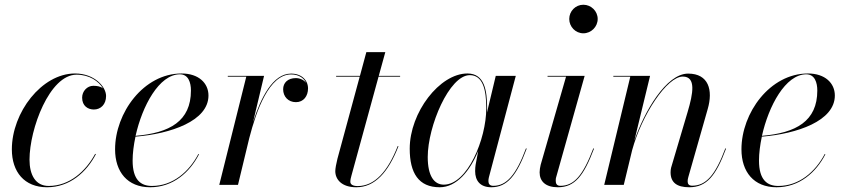

<svg xmlns="http://www.w3.org/2000/svg" viewBox="-20 -780 3578 810"><path d="M384.5 -129.5 381.5 -131C341.5 -57 273 4.5 185.5 4.5C129.5 4.5 104.5 -42.5 104.5 -106.5C104.5 -235.5 189 -465 303 -465C357 -465 397 -437 414.5 -407C404.5 -415.5 389.5 -418 373.5 -418C348 -418 326.5 -395.5 326.5 -368C326.5 -333 351 -318 376 -318C405 -318 427.5 -339.5 427.5 -375C427.5 -414 378.5 -470 296.5 -470C155.5 -470 30 -305 30 -150C30 -55 82.5 10 178.5 10C274.5 10 345 -54 384.5 -129.5Z M539.5 -102.5C539.5 -133.5 544 -168 551.5 -203.5C700 -215.5 859.5 -269.5 859.5 -377C859.5 -429.5 818 -470 746 -470C585.5 -470 465.5 -303.5 465.5 -150C465.5 -55 517.5 10 613.5 10C710 10 780.5 -53 819.5 -129L817 -130.5C777.5 -55.5 709 4.5 621 4.5C574.5 4.5 539.5 -20.5 539.5 -102.5ZM739 -466.5C775 -466.5 785.5 -431.5 785.5 -398C785.5 -269 696 -219 552 -207C580 -332.5 651 -466.5 739 -466.5Z M1019 -456.5 905 0H984L1031.5 -197C1061.5 -313.5 1115.5 -466 1208 -466C1240.5 -466 1262.5 -450.5 1271.5 -430C1262.5 -442.5 1246 -450.5 1228 -450.5C1194 -450.5 1174.5 -430.5 1174.5 -403.5C1174.5 -372.5 1196 -349 1228.5 -349C1261 -349 1279.5 -375 1279.5 -407C1279.5 -441 1253 -469.5 1208 -469.5C1131 -469.5 1080 -367 1047.5 -264.5L1094 -460H941V-456.5Z M1661 -163 1658 -164C1615.5 -55.5 1560 5 1489 5C1468.5 5 1458 -2 1458 -13C1458 -22 1460.5 -31.5 1462.5 -38.5L1577 -456.5H1668V-460H1578L1605.5 -560H1525.5L1498.5 -460H1398V-456.5H1497.5L1403.5 -110C1398.5 -90 1394.5 -68.5 1394.5 -58C1394.5 -23.5 1421 10 1483 10C1561.5 10 1618 -53 1661 -163Z M2035 -324C2035 -397.5 2024.5 -470 1952 -470C1834.5 -470 1708.5 -305.5 1708.5 -152.5C1708.5 -50 1746 10 1835 10C1906.5 10 1963 -59 1997.5 -143.5L1986.5 -85C1985.5 -78 1984.5 -69 1984.5 -58C1984.5 -18 2005.5 10 2052.5 10C2119 10 2159 -38 2202 -153L2199 -154C2157 -41.5 2117 4 2061 4C2046 4 2040.5 -4.5 2040.5 -16C2040.5 -20.5 2041 -26.5 2042.5 -32L2156 -460H2071.5L2034.5 -305.5C2035 -312 2035 -318 2035 -324ZM2031.5 -324C2031.5 -192.5 1951.5 -1 1852.5 -1C1811.5 -1 1784.5 -37.5 1784.5 -117.5C1784.5 -247.5 1875.5 -463 1962 -463C2017 -463 2031.5 -401.5 2031.5 -324Z M2381.5 -700C2381.5 -667 2408 -639.5 2441 -639.5C2474 -639.5 2501.5 -667 2501.5 -700C2501.5 -733 2474 -760 2441 -760C2408 -760 2381.5 -733 2381.5 -700ZM2486 -153 2483 -154C2440 -41 2402.5 4 2344 4C2329 4 2324.5 -5.5 2324.5 -17C2324.5 -21.5 2324.5 -27.5 2326.5 -33L2446.5 -460H2290V-456.5H2368L2261 -85C2258.5 -74 2256.5 -63 2256.5 -53C2256.5 -15 2281.5 10 2333.5 10C2405 10 2442.5 -38 2486 -153Z M2639 -456.5 2529 0H2611.5L2647 -147C2688 -296.5 2794 -457 2860.5 -457C2917.5 -457 2904 -385.5 2881 -308L2815.5 -87C2812.5 -78 2809 -67.5 2809 -53C2809 -10 2835.5 10 2887.5 10C2961 10 3000 -38 3043 -153L3040 -154C2998 -41.5 2958.5 3.5 2900 3.5C2885 3.5 2881 -5 2881 -15.5C2881 -20.5 2882 -27.5 2884 -33.5L2965.5 -319.5C2989 -400 2969.5 -469.5 2883 -469.5C2791 -469.5 2698 -309.5 2656 -186L2722.5 -460H2567.5V-456.5Z M3182 -102.5C3182 -133.5 3186.5 -168 3194 -203.5C3342.5 -215.5 3502 -269.5 3502 -377C3502 -429.5 3460.5 -470 3388.5 -470C3228 -470 3108 -303.5 3108 -150C3108 -55 3160 10 3256 10C3352.5 10 3423 -53 3462 -129L3459.5 -130.5C3420 -55.5 3351.5 4.5 3263.5 4.5C3217 4.5 3182 -20.5 3182 -102.5ZM3381.5 -466.5C3417.5 -466.5 3428 -431.5 3428 -398C3428 -269 3338.5 -219 3194.5 -207C3222.5 -332.5 3293.5 -466.5 3381.5 -466.5Z"/></svg>

Font: Bodoni* 48pt
Style: Italic
Weight: 400
Italic angle: -13°
Version: Version 2.3